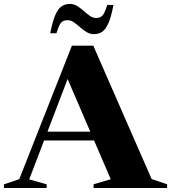

<svg xmlns="http://www.w3.org/2000/svg" viewBox="-32 -936 852 956"><path d="M164 -236.5V-280.5H513.5V-236.5ZM723 -44.5 800 -18.5V0H434V-18.5L519.5 -43.5L292 -572L320.5 -584L113.5 -43L200.5 -18V0H-12.5V-18L64 -44L326 -708.5H432.5ZM533 -911.5Q521.5 -851 507.5 -819.8Q493.5 -788.5 476 -777.2Q458.5 -766 435.5 -766Q416 -766 398.8 -776.5Q381.5 -787 366.2 -800.8Q351 -814.5 335.8 -825Q320.5 -835.5 304.5 -835.5Q291 -835.5 281.2 -830.2Q271.5 -825 264.2 -811Q257 -797 249 -770.5H218Q230 -831.5 244 -862.8Q258 -894 275.8 -905.2Q293.5 -916.5 316 -916.5Q335.5 -916.5 352.5 -906Q369.5 -895.5 385 -881.5Q400.5 -867.5 415.5 -857Q430.5 -846.5 446.5 -846.5Q460.5 -846.5 470 -852Q479.5 -857.5 487 -871.8Q494.5 -886 502 -911.5Z"/></svg>

Font: Newsreader 60pt
Style: Bold
Weight: 700
Designer: Hugues Gentile
Foundry: Production Type
Version: Version 1.003